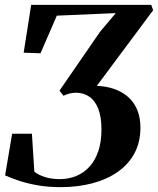

<svg xmlns="http://www.w3.org/2000/svg" viewBox="-20 -763 651 791"><path d="M230 8Q178.5 8 135.5 0.5Q92.5 -7 58.8 -18.2Q25 -29.5 1 -40.5L30 -212H111.5L121.5 -55.5Q139 -42 164.8 -33.8Q190.5 -25.5 224.5 -25Q263 -25 294.8 -38.2Q326.5 -51.5 349.5 -77.2Q372.5 -103 385.2 -141Q398 -179 398 -229Q398 -281 385 -314.5Q372 -348 348.2 -364.5Q324.5 -381 292 -381Q280 -381 267 -377.8Q254 -374.5 241.5 -368.5L225 -389.5L392.5 -632.5L457 -709L214 -698.5L147 -543.5L77.5 -546L108.5 -743H603L611 -721L379 -409.5Q436 -406.5 476.2 -385.2Q516.5 -364 537.5 -326.5Q558.5 -289 558.5 -237Q558.5 -177 533.8 -131.2Q509 -85.5 464.5 -54.5Q420 -23.5 360.2 -7.8Q300.5 8 230 8Z"/></svg>

Font: Merriweather 120pt
Style: Bold Italic
Weight: 700
Italic angle: -7.8°
Version: Version 2.101